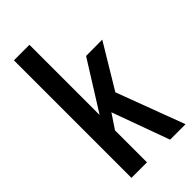

<svg xmlns="http://www.w3.org/2000/svg" viewBox="-252 -873 935 935"><g transform="rotate(-45 215.5 -405.5)"><path d="M55.7 -1.5V-811H162.6V-327.6L319.3 -577.6L431.2 -578.1L294.9 -351.6L426.8 0H320.3L212.4 -296.4L162.6 -221.7V-1.5Z"/></g></svg>

Font: Oswald Regular
Style: Regular
Weight: 400
Designer: Vernon Adams
Foundry: Vernon Adams
Version: 3.0; ttfautohint (v0.95) -l 8 -r 50 -G 200 -x 0 -w "G" -W -c